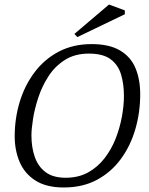

<svg xmlns="http://www.w3.org/2000/svg" viewBox="-20 -820 661 849"><path d="M262 9Q185 9 137 -21.5Q89 -52 67 -103.5Q45 -155 45 -217Q45 -296 67 -369Q89 -442 132.5 -500Q176 -558 239.5 -591.5Q303 -625 385 -625Q463 -625 510.5 -597Q558 -569 579 -519Q600 -469 600 -403Q600 -323 578.5 -249Q557 -175 514.5 -117Q472 -59 409 -25Q346 9 262 9ZM270 -34Q327 -34 369.5 -57.5Q412 -81 442.5 -120.5Q473 -160 491.5 -207.5Q510 -255 519 -304Q528 -353 528 -395Q528 -449 515 -491.5Q502 -534 468.5 -558.5Q435 -583 373 -583Q311 -583 267 -555Q223 -527 194.5 -483Q166 -439 149.5 -389Q133 -339 126 -294Q119 -249 119 -221Q119 -168 134 -125.5Q149 -83 182 -58.5Q215 -34 270 -34ZM322 -656 309 -670 462 -800 532 -774V-757Z"/></svg>

Font: Manuale Light
Style: Italic
Weight: 300
Italic angle: -11°
Version: Version 1.002